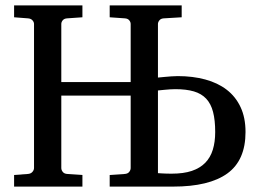

<svg xmlns="http://www.w3.org/2000/svg" viewBox="-20 -691 968 711"><path d="M776.9 -202.1Q776.9 -246.1 769 -276.4Q761.2 -306.6 743.7 -325.4Q726.1 -344.2 698 -352.5Q669.9 -360.8 628.9 -360.8Q620.6 -360.8 609.6 -360.1Q598.6 -359.4 588.9 -358.4Q577.1 -356.9 564.9 -356V-49.8Q572.3 -49.3 581.1 -48.8Q588.4 -48.3 597.4 -48.1Q606.4 -47.9 616.2 -47.9Q659.7 -47.9 690.2 -58.1Q720.7 -68.4 740 -88.1Q759.3 -107.9 768.1 -136.7Q776.9 -165.5 776.9 -202.1ZM889.2 -202.1Q889.2 -97.2 821.8 -48.6Q754.4 0 621.1 0H386.2V-43L442.9 -46.9Q453.6 -47.9 458.7 -54.7Q463.9 -61.5 463.9 -68.8V-336.9H207V-68.8Q207 -61.5 212.2 -54.7Q217.3 -47.9 228 -46.9L285.2 -43V0H32.2V-43L84 -46.9Q94.7 -47.9 100.3 -54.7Q106 -61.5 106 -68.8V-602.1Q106 -609.4 100.3 -615.7Q94.7 -622.1 84 -623L32.2 -627V-670.9H285.2V-627L228 -623Q217.3 -622.1 212.2 -615.7Q207 -609.4 207 -602.1V-387.2H463.9V-602.1Q463.9 -609.4 458.7 -615.7Q453.6 -622.1 442.9 -623L386.2 -627V-670.9H652.8V-627L585.9 -623Q575.2 -622.1 570.1 -615.5Q564.9 -608.9 564.9 -602.1V-403.8Q577.6 -404.8 590.3 -406.2Q601.6 -407.2 614.3 -408.2Q627 -409.2 638.2 -409.2Q693.8 -409.2 740 -396.7Q786.1 -384.3 819.3 -358.9Q852.5 -333.5 870.8 -294.4Q889.2 -255.4 889.2 -202.1Z"/></svg>

Font: Charis SIL Cyr
Style: Regular
Weight: 400
Foundry: SIL International
Version: Version 5.000